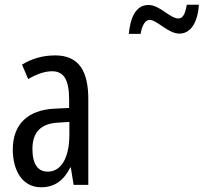

<svg xmlns="http://www.w3.org/2000/svg" viewBox="-20 -781 860 811"><path d="M524 -638H574C580 -675 594 -697 612 -697C643 -697 690 -639 738 -639C783 -639 815 -682 820 -761H769C763 -726 754 -703 734 -703C697 -703 656 -760 607 -760C551 -760 530 -701 524 -638ZM213 -547C162 -547 115 -534 73 -508L99 -447C137 -469 170 -480 200 -480C251 -480 272 -442 272 -360V-325L211 -322C98 -317 34 -256 34 -150C34 -65 71 10 154 10C210 10 249 -18 277 -74H279L291 0H353V-362C353 -480 314 -547 213 -547ZM225 -263 273 -266V-212C273 -114 238 -56 182 -56C141 -56 117 -86 117 -152C117 -222 152 -259 225 -263Z"/></svg>

Font: Noto Sans Thai Looped ExtraCondensed
Style: Regular
Weight: 400
Width: 2
Designer: Sasikarn Vongin, Ben Mitchell
Foundry: The Fontpad Ltd
Version: Version 1.001